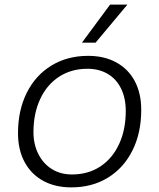

<svg xmlns="http://www.w3.org/2000/svg" viewBox="-20 -800 690 832"><path d="M58 -223Q58 -322 96 -398Q134 -474 203 -516Q272 -558 362 -558Q432 -558 484 -529.5Q536 -501 564 -448.5Q592 -396 592 -324Q592 -224 554 -148Q516 -72 447.5 -30Q379 12 289 12Q219 12 167 -16.5Q115 -45 86.5 -98Q58 -151 58 -223ZM292 -44Q362 -44 414.5 -78.5Q467 -113 496 -175.5Q525 -238 525 -319Q525 -375 504.5 -416.5Q484 -458 446.5 -480Q409 -502 359 -502Q289 -502 236 -467.5Q183 -433 154 -370.5Q125 -308 125 -227Q125 -175 146 -133Q167 -91 204.5 -67.5Q242 -44 292 -44ZM457 -780H532L394 -615H335Z"/></svg>

Font: Azeret Mono Light
Style: Italic
Weight: 300
Italic angle: -12°
Designer: Martin Vácha
Foundry: Displaay
Version: Version 1.000; Glyphs 3.0.3, build 3074